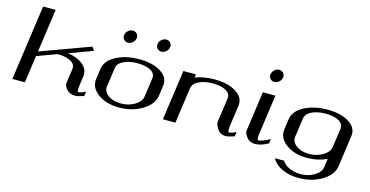

<svg xmlns="http://www.w3.org/2000/svg" viewBox="-91 -1195 3557 1848"><g transform="rotate(15 1687.5 -271.0)"><path d="M272.5 -750 211.9 -319.3 706.1 -500 732.4 -464.8 496.1 -377.9Q594.7 -363.3 649.9 -315.4Q705.1 -267.6 695.3 -198.2L682.6 -110.4Q672.9 -42 688.5 -42Q711.9 -42 758.8 -65.4L752.9 -20.5Q691.4 0 667 0Q611.3 0 581.5 -35.2Q551.8 -70.3 554.7 -93.8L575.2 -239.3Q583 -289.1 533.2 -316.4Q483.4 -343.8 402.3 -343.8L205.1 -271.5L167 0H42L147.5 -750Z M1315.4 -167 1341.8 -354.5Q1348.6 -403.3 1299.3 -430.7Q1250 -458 1168.9 -458Q1087.9 -458 1030.8 -431.2Q973.6 -404.3 966.8 -354.5L940.4 -167Q933.6 -115.2 982.9 -78.6Q1032.2 -42 1110.4 -42Q1187.5 -42 1248 -78.6Q1308.6 -115.2 1315.4 -167ZM1446.3 -208Q1433.6 -121.1 1333.5 -60.5Q1233.4 0 1104.5 0Q973.6 0 891.6 -61Q809.6 -122.1 821.3 -208L835.9 -312.5Q847.7 -397.5 944.8 -448.7Q1042 -500 1174.8 -500Q1308.6 -500 1390.6 -448.2Q1472.7 -396.5 1460.9 -312.5ZM1376 -750Q1402.3 -750 1418 -731.4Q1433.6 -712.9 1429.7 -687.5Q1425.8 -662.1 1405.3 -643.6Q1384.8 -625 1358.4 -625Q1333 -625 1316.9 -643.6Q1300.8 -662.1 1304.7 -687.5Q1308.6 -712.9 1329.6 -731.4Q1350.6 -750 1376 -750ZM983.9 -643.6Q967.8 -662.1 971.7 -687.5Q975.6 -712.9 996.6 -731.4Q1017.6 -750 1043 -750Q1068.4 -750 1084.5 -731.4Q1100.6 -712.9 1096.7 -687.5Q1092.8 -662.1 1071.8 -643.6Q1050.8 -625 1025.4 -625Q1000 -625 983.9 -643.6Z M1737.3 -500 1732.4 -466.8Q1817.4 -500 1924.8 -500Q2058.6 -500 2140.6 -448.2Q2222.7 -396.5 2210.9 -312.5L2183.6 -121.1Q2172.9 -42 2188.5 -42Q2211.9 -42 2258.8 -65.4L2252.9 -20.5Q2191.4 0 2167 0Q2112.3 0 2083.5 -43.5Q2054.7 -86.9 2057.6 -113.3L2091.8 -354.5Q2098.6 -403.3 2049.3 -430.7Q2000 -458 1918.9 -458Q1837.9 -458 1780.8 -431.2Q1723.6 -404.3 1716.8 -354.5L1677.7 -79.1L1667 0H1542L1612.3 -500Z M2502 -750Q2527.3 -750 2543.5 -731.4Q2559.6 -712.9 2555.7 -687.5Q2551.8 -662.1 2530.8 -643.6Q2509.8 -625 2484.4 -625Q2458 -625 2442.4 -643.6Q2426.8 -662.1 2430.7 -687.5Q2434.6 -712.9 2455.1 -731.4Q2475.6 -750 2502 -750ZM2529.3 -500 2474.6 -110.4Q2464.8 -42 2480.5 -42Q2517.6 -42 2595.7 -85L2589.8 -41Q2517.6 0 2459 0Q2404.3 0 2374.5 -39.1Q2344.7 -78.1 2348.6 -103.5L2404.3 -500Z M3161.1 42 3172.9 -42Q3083 0 2979.5 0Q2848.6 0 2766.6 -61Q2684.6 -122.1 2696.3 -208L2710.9 -312.5Q2722.7 -397.5 2819.8 -448.7Q2917 -500 3049.8 -500Q3183.6 -500 3265.6 -448.2Q3347.7 -396.5 3335.9 -312.5L3292 0Q3279.3 86.9 3179.2 147.5Q3079.1 208 2950.2 208Q2853.5 208 2781.2 173.3Q2709 138.7 2680.7 83H2772.5Q2791 119.1 2842.8 143.1Q2894.5 167 2956.1 167Q3033.2 167 3093.8 130.4Q3154.3 93.8 3161.1 42ZM3190.4 -167 3216.8 -354.5Q3223.6 -403.3 3174.3 -430.7Q3125 -458 3043.9 -458Q2962.9 -458 2905.8 -431.2Q2848.6 -404.3 2841.8 -354.5L2815.4 -167Q2808.6 -115.2 2857.9 -78.6Q2907.2 -42 2985.4 -42Q3062.5 -42 3123 -78.6Q3183.6 -115.2 3190.4 -167Z"/></g></svg>

Font: okolaks
Style: BoldItalic
Weight: 600
Width: 8
Italic angle: -8°
Version: Version 000.6.0